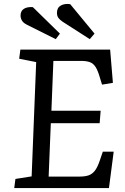

<svg xmlns="http://www.w3.org/2000/svg" viewBox="-20 -951 633 971"><path d="M163 -637 77 -654 83 -700H537L551 -532L496 -523L485 -559Q475 -594 463.5 -612Q452 -630 435 -636.5Q418 -643 389 -643H250L240 -391H489L484 -328H237L226 -58H383Q409 -58 427.5 -64Q446 -70 460 -88Q474 -106 486 -143L500 -184H555L531 0H52L58 -46L140 -59ZM297 -841Q282 -851 275 -861Q268 -871 268 -886Q268 -912 287.5 -923Q307 -934 335 -930L458 -781L434 -753ZM116 -826Q98 -835 91 -847Q84 -859 84 -872Q84 -896 101 -906.5Q118 -917 146 -915L283 -781L262 -753Z"/></svg>

Font: Literata
Style: Italic
Weight: 400
Italic angle: -2°
Designer: Latin by Veronika Burian and Jose Scaglione. Greek by Irene Vlachou. Cyrillic by Vera Evstafieva
Foundry: TypeTogether
Version: Version 3.103;gftools[0.9.29]